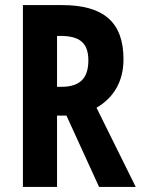

<svg xmlns="http://www.w3.org/2000/svg" viewBox="-20 -734 557 754"><path d="M224 -714H70V0H204V-280H241L369 0H513L359 -311C425 -349 465 -413 465 -501C465 -645 389 -714 224 -714ZM216 -593C290 -593 327 -568 327 -497C327 -433 300 -393 221 -393H204V-593Z"/></svg>

Font: Noto Sans Gurmukhi ExtraCondensed
Style: Bold
Weight: 700
Width: 2
Designer: Jelle Bosma - Monotype Design Team
Foundry: Monotype Imaging Inc.
Version: Version 2.004